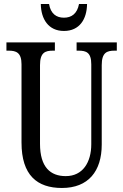

<svg xmlns="http://www.w3.org/2000/svg" viewBox="-20 -925 613 955"><path d="M298 -771C376 -771 412 -830 413 -905H373C364 -857 336 -837 298 -837C260 -837 232 -857 224 -905H183C184 -830 221 -771 298 -771ZM288 10C419 10 486 -73 486 -206V-601C486 -664 512 -673 550 -673H561V-714H361V-673H371C409 -673 434 -664 434 -605V-208C434 -118 392 -49 307 -49C231 -49 179 -93 179 -210V-601C179 -664 205 -673 243 -673H253V-714H12V-673H23C60 -673 87 -664 87 -605V-216C87 -53 165 10 288 10Z"/></svg>

Font: Noto Serif Devanagari ExtraCondensed
Style: Regular
Weight: 400
Width: 2
Designer: Universal Thirst, Indian Type Foundry and the Monotype Design Team
Foundry: Monotype Imaging Inc.
Version: Version 2.004